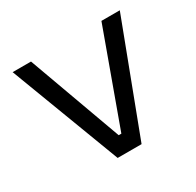

<svg xmlns="http://www.w3.org/2000/svg" viewBox="-116 -624 765 751"><g transform="rotate(-30 267.0 -248.0)"><path d="M25 -496 213 0H321L509 -496H426L273 -75H261L108 -496Z"/></g></svg>

Font: Space Text
Style: Regular
Weight: 400
Designer: Florian Karsten (Space Text), Colophon Foundry (Space Mono)
Foundry: Florian Karsten
Version: Version 1.003;PS 001.003;hotconv 1.0.88;makeotf.lib2.5.64775